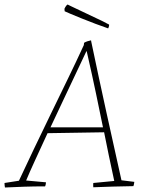

<svg xmlns="http://www.w3.org/2000/svg" viewBox="-27 -825 661 852"><path d="M-5 7Q-6 2 -6.5 -3Q-7 -8 -7 -13L57 -23Q87 -88 123 -163Q159 -238 197.5 -317.5Q236 -397 274 -475Q312 -553 345 -625L346 -635Q352 -639 361.5 -642Q371 -645 377 -646L378 -640Q411 -482 445.5 -325Q480 -168 512 -25L569 -18Q568 -7 565 1Q518 2 472.5 3Q427 4 387 6Q386 -4 387 -13L480 -22Q466 -85 455.5 -137Q445 -189 435 -238L184 -234Q154 -169 128.5 -113.5Q103 -58 89 -24L177 -16Q177 -13 176 -7.5Q175 -2 173 2Q124 2 80.5 3.5Q37 5 -5 7ZM357 -599Q340 -563 314 -508Q288 -453 257.5 -388.5Q227 -324 197 -260H430Q415 -333 399 -410Q383 -487 359 -592ZM453 -699Q429 -707 397.5 -719Q366 -731 336 -743Q306 -755 285 -764Q264 -773 260 -775L259 -786Q266 -801 273 -805L287 -798L424 -733L457 -716V-711Q456 -705 453 -699Z"/></svg>

Font: Labrada ExtraLight
Style: Italic
Weight: 200
Italic angle: -7°
Designer: Mercedes Jáuregui
Foundry: Omnibus-Type Team
Version: Version 1.000; ttfautohint (v1.8.4.7-5d5b)